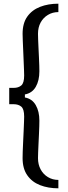

<svg xmlns="http://www.w3.org/2000/svg" viewBox="-20 -820 366 1041"><path d="M296.5 201Q241 201 197 183.8Q153 166.5 127.8 130.2Q102.5 94 102.5 37.5Q102.5 25.5 103.2 1.5Q104 -22.5 105.5 -52Q107 -81.5 108.2 -109.5Q109.5 -137.5 110.2 -158.8Q111 -180 111 -188Q111 -228.5 95.5 -241.8Q80 -255 54 -255H30V-343.5H54Q80 -343.5 95.5 -356.8Q111 -370 111 -411Q111 -418 110.2 -439.5Q109.5 -461 108.2 -489.2Q107 -517.5 105.8 -546.5Q104.5 -575.5 103.5 -600Q102.5 -624.5 102.5 -637Q102.5 -694 127.8 -729.8Q153 -765.5 197 -782.8Q241 -800 296.5 -800V-754.5Q265 -754.5 239.8 -739.2Q214.5 -724 200.2 -697.8Q186 -671.5 186 -637Q186 -626 186.8 -605.2Q187.5 -584.5 188.8 -559Q190 -533.5 191.2 -508.8Q192.5 -484 193 -463.8Q193.5 -443.5 193.5 -433.5Q193.5 -383 173.8 -349Q154 -315 115 -308V-291.5Q154 -284.5 173.8 -250.2Q193.5 -216 193.5 -166Q193.5 -156 193 -135.8Q192.5 -115.5 191.2 -90.5Q190 -65.5 188.8 -40Q187.5 -14.5 186.8 6.2Q186 27 186 37.5Q186 71.5 200.2 98.2Q214.5 125 239.8 140.2Q265 155.5 296.5 155.5Z"/></svg>

Font: Big Shoulders
Style: Regular
Weight: 400
Designer: Patric King
Foundry: XO Type Co
Version: Version 2.002